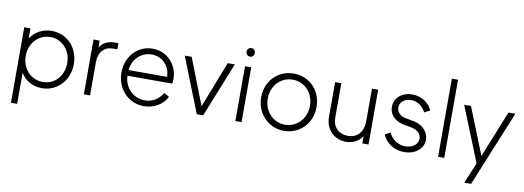

<svg xmlns="http://www.w3.org/2000/svg" viewBox="-69 -1195 4997 1832"><g transform="rotate(10 2429.0 -278.5)"><path d="M83 -531H143V-433Q175 -484 229 -513.5Q283 -543 349 -543Q422 -543 482 -507Q542 -471 576 -407.5Q610 -344 610 -266Q610 -188 576 -124.5Q542 -61 482 -24.5Q422 12 349 12Q283 12 228.5 -18Q174 -48 143 -101V200H83ZM347 -48Q404 -48 449.5 -76.5Q495 -105 520.5 -154.5Q546 -204 546 -266Q546 -327 520 -376.5Q494 -426 448.5 -454.5Q403 -483 347 -483Q290 -483 243.5 -454.5Q197 -426 170.5 -376.5Q144 -327 144 -266Q144 -204 170.5 -154.5Q197 -105 243.5 -76.5Q290 -48 347 -48Z M754 -531H814V-464Q834 -499 872.5 -518.5Q911 -538 960 -538H994V-478H953Q889 -478 851.5 -436.5Q814 -395 814 -325V0H754Z M1071 -267Q1071 -345 1104.5 -408Q1138 -471 1196.5 -507Q1255 -543 1327 -543Q1398 -543 1453.5 -508.5Q1509 -474 1540 -416.5Q1571 -359 1571 -291Q1571 -268 1567 -247H1133Q1135 -188 1163 -141.5Q1191 -95 1236.5 -69.5Q1282 -44 1336 -44Q1392 -44 1435.5 -71Q1479 -98 1507 -145L1558 -118Q1530 -60 1470.5 -24Q1411 12 1336 12Q1262 12 1201.5 -24.5Q1141 -61 1106 -125Q1071 -189 1071 -267ZM1507 -302Q1507 -354 1483 -396.5Q1459 -439 1418 -463Q1377 -487 1327 -487Q1278 -487 1235.5 -463.5Q1193 -440 1166 -398Q1139 -356 1134 -302Z M1638 -531H1705L1880 -83L2054 -531H2123L1910 0H1848Z M2222 -531H2282V0H2222ZM2252 -712Q2269 -712 2280.5 -700.5Q2292 -689 2292 -671Q2292 -653 2281 -641Q2270 -629 2252 -629Q2235 -629 2223.5 -641Q2212 -653 2212 -671Q2212 -688 2223.5 -700Q2235 -712 2252 -712Z M2425 -266Q2425 -344 2460 -407.5Q2495 -471 2556.5 -507Q2618 -543 2694 -543Q2770 -543 2831 -507Q2892 -471 2927 -407.5Q2962 -344 2962 -266Q2962 -187 2926.5 -123.5Q2891 -60 2829.5 -24Q2768 12 2694 12Q2619 12 2557.5 -24.5Q2496 -61 2460.5 -124.5Q2425 -188 2425 -266ZM2694 -47Q2750 -47 2797 -76Q2844 -105 2871 -155Q2898 -205 2898 -266Q2898 -327 2871 -377Q2844 -427 2797.5 -455.5Q2751 -484 2694 -484Q2637 -484 2590 -455.5Q2543 -427 2516 -377Q2489 -327 2489 -266Q2489 -205 2516 -155Q2543 -105 2590 -76Q2637 -47 2694 -47Z M3095 -192V-531H3155V-197Q3155 -128 3196.5 -87.5Q3238 -47 3303 -47Q3371 -47 3411.5 -92.5Q3452 -138 3452 -212V-531H3512V0H3452V-71Q3428 -32 3386.5 -10Q3345 12 3294 12Q3240 12 3194.5 -13Q3149 -38 3122 -84.5Q3095 -131 3095 -192Z M3647 -122 3699 -148Q3725 -99 3767 -71.5Q3809 -44 3858 -44Q3911 -44 3946.5 -70.5Q3982 -97 3982 -138Q3982 -175 3955 -199Q3928 -223 3888 -231L3806 -246Q3737 -263 3703 -302Q3669 -341 3669 -394Q3669 -438 3692 -472Q3715 -506 3754.5 -524.5Q3794 -543 3842 -543Q3907 -543 3960 -509.5Q4013 -476 4035 -421L3982 -394Q3960 -438 3922.5 -463Q3885 -488 3840 -488Q3792 -488 3761.5 -462.5Q3731 -437 3731 -398Q3731 -362 3755.5 -339Q3780 -316 3816 -309L3905 -293Q3971 -276 4007.5 -234.5Q4044 -193 4044 -139Q4044 -96 4020 -61.5Q3996 -27 3954 -7.5Q3912 12 3859 12Q3787 12 3731 -23.5Q3675 -59 3647 -122Z M4186 -757H4246V0H4186Z M4559 -1 4345 -532H4411L4592 -79L4774 -532H4841L4541 200H4475Z"/></g></svg>

Font: Evergrow Sans
Style: Light
Weight: 300
Foundry: 10Web
Version: Version 1.000